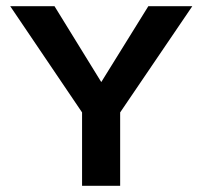

<svg xmlns="http://www.w3.org/2000/svg" viewBox="-20 -600 657 620"><path d="M13 -580 245 -237V0H368V-237L601 -580H459L307 -335L156 -580Z"/></svg>

Font: Charger Sport
Style: Ult
Weight: 1000
Designer: Jasper
Foundry: Cannot Into Space Fonts
Version: Version 1.1